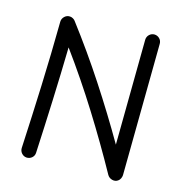

<svg xmlns="http://www.w3.org/2000/svg" viewBox="-109 -798 876 932"><g transform="rotate(15 329.0 -332.0)"><path d="M107.9 36.6Q92.8 35.6 82.8 24.4Q72.8 13.2 73.2 -2Q81.5 -165 87.4 -321.3Q93.3 -477.5 95.2 -643.1Q95.7 -658.7 107.7 -669.7Q119.6 -680.7 135.3 -679.2Q143.1 -678.7 150.4 -674.3Q157.7 -669.9 161.1 -665Q257.3 -538.6 345 -404.5Q432.6 -270.5 510.3 -136.2L516.1 -665Q516.6 -680.2 527.3 -690.7Q538.1 -701.2 553.2 -701.2Q568.4 -700.7 578.9 -690.2Q589.4 -679.7 589.4 -664.1L582 -1.5Q581.5 6.3 577.6 14.9Q573.7 23.4 565.9 28.8Q552.7 37.6 537.1 33.4Q521.5 29.3 513.2 15.6Q436.5 -123 349.6 -262Q262.7 -400.9 166.5 -532.7Q163.6 -397 158.4 -265.4Q153.3 -133.8 146.5 2Q146 17.1 134.8 27.1Q123.5 37.1 107.9 36.6Z"/></g></svg>

Font: Mikhak-FD Regular
Style: FD-Regular
Weight: 400
Designer: Amin Abedi
Version: Version 3.2